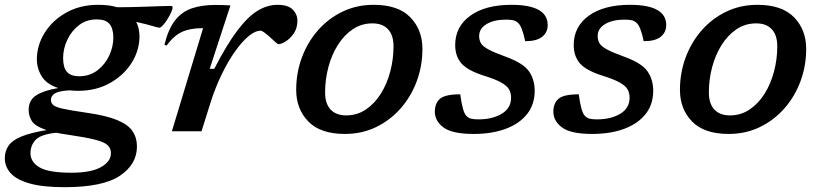

<svg xmlns="http://www.w3.org/2000/svg" viewBox="-86 -545 3406 797"><path d="M182.5 232Q89.5 232 35.2 216Q-19 200 -42.5 173Q-66 146 -66 112.5Q-66 81.5 -50.2 59.2Q-34.5 37 3.2 21.5Q41 6 107.5 -5Q59.5 -21 46.2 -42.5Q33 -64 33 -88.5Q33 -130.5 66.2 -150.5Q99.5 -170.5 156 -179.5Q108 -195 87.8 -227.2Q67.5 -259.5 67 -298Q67 -357 99.5 -409Q132 -461 189.5 -493Q247 -525 321.5 -525Q367 -525 400.5 -515Q448.5 -515 494.2 -516.5Q540 -518 574.5 -519.2Q609 -520.5 622.5 -520.5Q630.5 -520.5 630.5 -514Q630.5 -507 624.2 -493.2Q618 -479.5 608.8 -464.8Q599.5 -450 590.2 -440Q581 -430 575.5 -430Q570 -430 547.2 -437Q524.5 -444 479.5 -454Q492.5 -428.5 493 -395Q493 -336 460.5 -284.2Q428 -232.5 370.5 -200.2Q313 -168 238.5 -168Q220 -168 203.5 -170Q158 -167.5 141.8 -157.2Q125.5 -147 125.5 -130.5Q125.5 -117.5 135 -109Q144.5 -100.5 176.2 -93.5Q208 -86.5 273.5 -77Q354.5 -65.5 400 -46.8Q445.5 -28 464 -0.8Q482.5 26.5 482.5 63Q482.5 137 411.8 184.5Q341 232 182.5 232ZM245 -228.5Q286.5 -229 318 -252.8Q349.5 -276.5 367 -313.5Q384.5 -350.5 384.5 -390Q384 -428 368 -446.2Q352 -464.5 315.5 -464.5Q273.5 -464.5 242.2 -440.8Q211 -417 193.5 -380Q176 -343 176 -303.5Q176 -265 192 -246.5Q208 -228 245 -228.5ZM40.5 91Q40.5 127.5 78.2 149.8Q116 172 211 172Q291.5 172 333 148.8Q374.5 125.5 374.5 91Q374.5 71 361.2 58Q348 45 309.2 35Q270.5 25 195 14Q169.5 10.5 148 6Q84 12.5 62.2 35.2Q40.5 58 40.5 91Z M757 -428H752Q703 -428 669.2 -412.5Q635.5 -397 605.5 -356L596.5 -359Q612.5 -424.5 640.8 -460.5Q669 -496.5 710.5 -510.5Q752 -524.5 807 -524.5Q825 -524.5 839.5 -524Q854 -523.5 870.5 -522.5L784.5 -259.5H803.5Q855.5 -360.5 899.2 -418.2Q943 -476 983.5 -500.5Q1024 -525 1066 -525Q1109.5 -525 1129 -505.5Q1148.5 -486 1148.5 -459Q1148.5 -428 1133.5 -406.2Q1118.5 -384.5 1099.8 -373Q1081 -361.5 1069.5 -361.5Q1067 -361.5 1057 -370.5Q1047 -379.5 1035.5 -390Q1024 -400.5 1012.8 -409Q1001.5 -417.5 996 -417.5Q972.5 -417.5 944.8 -394Q917 -370.5 888.2 -329.5Q859.5 -288.5 833.8 -235.2Q808 -182 789 -122.5L750.5 0H627.5Z M1465 -525Q1567 -525 1617.2 -473.2Q1667.5 -421.5 1667.5 -342Q1667.5 -271.5 1644 -208Q1620.5 -144.5 1577.2 -95.2Q1534 -46 1475.2 -17.5Q1416.5 11 1345.5 11Q1244 11 1193.8 -40.8Q1143.5 -92.5 1143.5 -172Q1143.5 -242.5 1167 -306Q1190.5 -369.5 1233.5 -418.8Q1276.5 -468 1335.5 -496.5Q1394.5 -525 1465 -525ZM1351 -66Q1396.5 -66 1432.8 -90.5Q1469 -115 1494.8 -156Q1520.5 -197 1534 -248.2Q1547.5 -299.5 1547.5 -353Q1547.5 -399 1524.8 -423.5Q1502 -448 1460 -448Q1414.5 -448 1378.2 -423.5Q1342 -399 1316.2 -358Q1290.5 -317 1277 -265.8Q1263.5 -214.5 1263.5 -161Q1263.5 -115 1286.2 -90.5Q1309 -66 1351 -66Z M1824.5 -153.5Q1834 -80.5 1849.5 -64.5Q1858.5 -55 1870 -52.2Q1881.5 -49.5 1900.5 -49.5Q1958 -49.5 1996.8 -72.8Q2035.5 -96 2035.5 -139.5Q2035.5 -159 2027 -174Q2018.5 -189 1994.5 -202.5Q1970.5 -216 1924 -230.5Q1854.5 -252.5 1829 -282.2Q1803.5 -312 1803.5 -358Q1803.5 -434.5 1866.2 -479.8Q1929 -525 2036.5 -525Q2187.5 -525 2187.5 -441Q2187.5 -410.5 2164.5 -392.2Q2141.5 -374 2094 -374Q2081.5 -435.5 2064 -450.5Q2054.5 -459 2043 -461.2Q2031.5 -463.5 2014 -463.5Q1964.5 -463.5 1933.8 -445Q1903 -426.5 1903 -395.5Q1903 -378.5 1910.2 -365.8Q1917.5 -353 1941.2 -340Q1965 -327 2013.5 -309.5Q2086 -283 2109.8 -249Q2133.5 -215 2133.5 -168Q2133.5 -111 2101.5 -71Q2069.5 -31 2012.5 -10Q1955.5 11 1880 11Q1791.5 11 1755.2 -15.8Q1719 -42.5 1719 -81.5Q1719 -116 1740.2 -134.8Q1761.5 -153.5 1824.5 -153.5Z M2316.5 -153.5Q2326 -80.5 2341.5 -64.5Q2350.5 -55 2362 -52.2Q2373.5 -49.5 2392.5 -49.5Q2450 -49.5 2488.8 -72.8Q2527.5 -96 2527.5 -139.5Q2527.5 -159 2519 -174Q2510.5 -189 2486.5 -202.5Q2462.5 -216 2416 -230.5Q2346.5 -252.5 2321 -282.2Q2295.5 -312 2295.5 -358Q2295.5 -434.5 2358.2 -479.8Q2421 -525 2528.5 -525Q2679.5 -525 2679.5 -441Q2679.5 -410.5 2656.5 -392.2Q2633.5 -374 2586 -374Q2573.5 -435.5 2556 -450.5Q2546.5 -459 2535 -461.2Q2523.5 -463.5 2506 -463.5Q2456.5 -463.5 2425.8 -445Q2395 -426.5 2395 -395.5Q2395 -378.5 2402.2 -365.8Q2409.5 -353 2433.2 -340Q2457 -327 2505.5 -309.5Q2578 -283 2601.8 -249Q2625.5 -215 2625.5 -168Q2625.5 -111 2593.5 -71Q2561.5 -31 2504.5 -10Q2447.5 11 2372 11Q2283.5 11 2247.2 -15.8Q2211 -42.5 2211 -81.5Q2211 -116 2232.2 -134.8Q2253.5 -153.5 2316.5 -153.5Z M3058 -525Q3160 -525 3210.2 -473.2Q3260.5 -421.5 3260.5 -342Q3260.5 -271.5 3237 -208Q3213.5 -144.5 3170.2 -95.2Q3127 -46 3068.2 -17.5Q3009.5 11 2938.5 11Q2837 11 2786.8 -40.8Q2736.5 -92.5 2736.5 -172Q2736.5 -242.5 2760 -306Q2783.5 -369.5 2826.5 -418.8Q2869.5 -468 2928.5 -496.5Q2987.5 -525 3058 -525ZM2944 -66Q2989.5 -66 3025.8 -90.5Q3062 -115 3087.8 -156Q3113.5 -197 3127 -248.2Q3140.5 -299.5 3140.5 -353Q3140.5 -399 3117.8 -423.5Q3095 -448 3053 -448Q3007.5 -448 2971.2 -423.5Q2935 -399 2909.2 -358Q2883.5 -317 2870 -265.8Q2856.5 -214.5 2856.5 -161Q2856.5 -115 2879.2 -90.5Q2902 -66 2944 -66Z"/></svg>

Font: Newsreader Caption Medium
Style: Italic
Weight: 500
Italic angle: -17°
Designer: Hugues Gentile
Foundry: Production Type
Version: Version 1.001